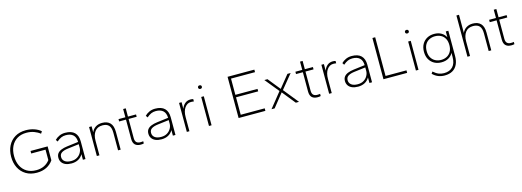

<svg xmlns="http://www.w3.org/2000/svg" viewBox="2 -1745 8169 3005"><g transform="rotate(-15 4086.5 -243.0)"><path d="M390 10Q288 10 214.5 -34.5Q141 -79 102 -156.5Q63 -234 63 -334Q63 -434 102 -511.5Q141 -589 214.5 -633.5Q288 -678 390 -678Q463 -678 526 -656.5Q589 -635 632 -597L609 -563Q567 -597 511.5 -617Q456 -637 390 -637Q302 -637 239.5 -599Q177 -561 143.5 -493Q110 -425 110 -334Q110 -244 143.5 -175.5Q177 -107 239.5 -69Q302 -31 390 -31Q465 -31 520.5 -58.5Q576 -86 612 -135V-304H380V-345H657V-120Q615 -58 547.5 -24Q480 10 390 10Z M952 10Q895 10 855 -7Q815 -24 794 -55.5Q773 -87 773 -128Q773 -171 794 -198.5Q815 -226 855.5 -242.5Q896 -259 952 -266L1136 -289Q1134 -366 1093 -403.5Q1052 -441 975 -441Q934 -441 900 -426Q866 -411 828 -378L807 -410Q837 -441 880 -460.5Q923 -480 975 -480Q1077 -480 1127.5 -430Q1178 -380 1178 -286V0H1136V-90Q1108 -40 1060.5 -15Q1013 10 952 10ZM956 -28Q1014 -28 1054 -53Q1094 -78 1115 -116.5Q1136 -155 1136 -195V-252L957 -230Q890 -222 853.5 -199Q817 -176 817 -129Q817 -83 853 -55.5Q889 -28 956 -28Z M1362 0V-470H1403V-373Q1424 -423 1468 -451.5Q1512 -480 1574 -480Q1657 -480 1702.5 -433.5Q1748 -387 1748 -286V0H1706V-285Q1706 -368 1672 -404.5Q1638 -441 1570 -441Q1488 -441 1446 -385.5Q1404 -330 1404 -237V0Z M2072 6Q2013 6 1981.5 -24.5Q1950 -55 1950 -120V-432H1839V-470H1950V-604H1992V-470H2123V-432H1992V-122Q1992 -75 2013.5 -53.5Q2035 -32 2076 -32Q2088 -32 2101.5 -33Q2115 -34 2123 -36V0Q2115 3 2100.5 4.5Q2086 6 2072 6Z M2410 10Q2353 10 2313 -7Q2273 -24 2252 -55.5Q2231 -87 2231 -128Q2231 -171 2252 -198.5Q2273 -226 2313.5 -242.5Q2354 -259 2410 -266L2594 -289Q2592 -366 2551 -403.5Q2510 -441 2433 -441Q2392 -441 2358 -426Q2324 -411 2286 -378L2265 -410Q2295 -441 2338 -460.5Q2381 -480 2433 -480Q2535 -480 2585.5 -430Q2636 -380 2636 -286V0H2594V-90Q2566 -40 2518.5 -15Q2471 10 2410 10ZM2414 -28Q2472 -28 2512 -53Q2552 -78 2573 -116.5Q2594 -155 2594 -195V-252L2415 -230Q2348 -222 2311.5 -199Q2275 -176 2275 -129Q2275 -83 2311 -55.5Q2347 -28 2414 -28Z M2820 0V-470H2861V-363Q2881 -417 2917.5 -446.5Q2954 -476 3004 -476Q3018 -476 3030 -474.5Q3042 -473 3050 -470V-432Q3038 -434 3026 -435Q3014 -436 3002 -436Q2942 -436 2902 -380.5Q2862 -325 2862 -227V0Z M3179 0V-470H3221V0ZM3200 -595Q3186 -595 3177.5 -603Q3169 -611 3169 -624Q3169 -637 3177.5 -645Q3186 -653 3200 -653Q3214 -653 3222.5 -645Q3231 -637 3231 -624Q3231 -611 3222.5 -603Q3214 -595 3200 -595Z M3659 0V-668H4093V-627H3704V-364H4063V-324H3704V-41H4093V0Z M4192 0 4387 -243 4202 -470H4253L4414 -270L4576 -470H4628L4442 -243L4638 0H4586L4414 -214L4243 0Z M4938 6Q4879 6 4847.5 -24.5Q4816 -55 4816 -120V-432H4705V-470H4816V-604H4858V-470H4989V-432H4858V-122Q4858 -75 4879.5 -53.5Q4901 -32 4942 -32Q4954 -32 4967.5 -33Q4981 -34 4989 -36V0Q4981 3 4966.5 4.5Q4952 6 4938 6Z M5126 0V-470H5167V-363Q5187 -417 5223.5 -446.5Q5260 -476 5310 -476Q5324 -476 5336 -474.5Q5348 -473 5356 -470V-432Q5344 -434 5332 -435Q5320 -436 5308 -436Q5248 -436 5208 -380.5Q5168 -325 5168 -227V0Z M5595 10Q5538 10 5498 -7Q5458 -24 5437 -55.5Q5416 -87 5416 -128Q5416 -171 5437 -198.5Q5458 -226 5498.5 -242.5Q5539 -259 5595 -266L5779 -289Q5777 -366 5736 -403.5Q5695 -441 5618 -441Q5577 -441 5543 -426Q5509 -411 5471 -378L5450 -410Q5480 -441 5523 -460.5Q5566 -480 5618 -480Q5720 -480 5770.5 -430Q5821 -380 5821 -286V0H5779V-90Q5751 -40 5703.5 -15Q5656 10 5595 10ZM5599 -28Q5657 -28 5697 -53Q5737 -78 5758 -116.5Q5779 -155 5779 -195V-252L5600 -230Q5533 -222 5496.5 -199Q5460 -176 5460 -129Q5460 -83 5496 -55.5Q5532 -28 5599 -28Z M6006 0V-668H6051V-41H6390V0Z M6532 0V-470H6574V0ZM6553 -595Q6539 -595 6530.5 -603Q6522 -611 6522 -624Q6522 -637 6530.5 -645Q6539 -653 6553 -653Q6567 -653 6575.5 -645Q6584 -637 6584 -624Q6584 -611 6575.5 -603Q6567 -595 6553 -595Z M6949 192Q6895 192 6847 173.5Q6799 155 6756 113L6777 82Q6822 122 6863 138Q6904 154 6948 154Q7040 154 7090.5 100.5Q7141 47 7141 -55V-123Q7117 -76 7069 -48Q7021 -20 6954 -20Q6889 -20 6838.5 -47.5Q6788 -75 6758.5 -126.5Q6729 -178 6729 -250Q6729 -322 6758.5 -373.5Q6788 -425 6838.5 -452.5Q6889 -480 6954 -480Q7022 -480 7070 -451.5Q7118 -423 7142 -375V-470H7183V-62Q7183 18 7156 75Q7129 132 7077 162Q7025 192 6949 192ZM6957 -58Q7009 -58 7050.5 -79.5Q7092 -101 7116.5 -143.5Q7141 -186 7141 -250Q7141 -314 7116.5 -356.5Q7092 -399 7050.5 -420Q7009 -441 6957 -441Q6907 -441 6865 -420Q6823 -399 6798 -356.5Q6773 -314 6773 -250Q6773 -186 6798 -143.5Q6823 -101 6865 -79.5Q6907 -58 6957 -58Z M7367 0V-668H7409V-374Q7430 -423 7474 -451.5Q7518 -480 7579 -480Q7662 -480 7707.5 -433.5Q7753 -387 7753 -286V0H7711V-285Q7711 -368 7677 -404.5Q7643 -441 7575 -441Q7493 -441 7451 -385.5Q7409 -330 7409 -237V0Z M8077 6Q8018 6 7986.5 -24.5Q7955 -55 7955 -120V-432H7844V-470H7955V-604H7997V-470H8128V-432H7997V-122Q7997 -75 8018.5 -53.5Q8040 -32 8081 -32Q8093 -32 8106.5 -33Q8120 -34 8128 -36V0Q8120 3 8105.5 4.5Q8091 6 8077 6Z"/></g></svg>

Font: Gantari ExtraLight
Style: Regular
Weight: 250
Designer: Anugrah Pasau
Foundry: Lafontype
Version: Version 1.000